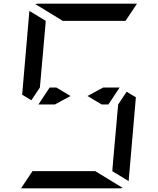

<svg xmlns="http://www.w3.org/2000/svg" viewBox="-20 -1020 856 1040"><path d="M539 -546H628L567 -454H531L454 -500ZM277 -454H234H188L249 -546H285L362 -500ZM716 -493 677 -41Q677 -41 677 -39L588 -93L589 -95V-103L592 -139L599 -218L620 -454L666 -523ZM100 -507 139 -959Q139 -959 139 -961L228 -907L227 -905V-895L224 -861L217 -782L199 -578L196 -546L150 -477ZM496 -93 645 -2Q637 0 632 0H96H94L156 -93H159H190H326H418ZM320 -907 171 -998Q179 -1000 184 -1000H720H722L660 -907H657H626H490H398Z"/></svg>

Font: DSEG14 Modern Mini
Style: Italic
Weight: 400
Italic angle: -5°
Designer: Keshikan(Twitter:@keshinomi_88pro)
Version: Version 0.46